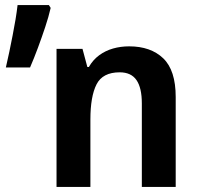

<svg xmlns="http://www.w3.org/2000/svg" viewBox="-20 -734 779 754"><path d="M487 -552Q572 -552 621 -505Q670 -458 670 -353V0H537V-328Q537 -389 516 -419.5Q495 -450 450 -450Q383 -450 359 -402.5Q335 -355 335 -265V0H202V-542H304L323 -471H329Q345 -499 369.5 -517Q394 -535 424 -543.5Q454 -552 487 -552ZM179 -703Q171 -668 157.5 -627.5Q144 -587 129 -546.5Q114 -506 98 -469H3Q10 -498 16.5 -530Q23 -562 29.5 -594.5Q36 -627 41 -657.5Q46 -688 49 -714H172Z"/></svg>

Font: Noto Sans Display SemiBold
Style: Regular
Weight: 600
Designer: Monotype Design Team
Foundry: Monotype Imaging Inc.
Version: Version 2.003